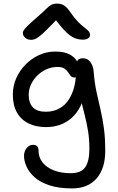

<svg xmlns="http://www.w3.org/2000/svg" viewBox="-20 -788 654 1068"><path d="M381.4 260Q306.8 260 255 242.8Q203.2 225.6 172.5 198Q141.8 170.4 127.7 138.9Q113.6 107.4 113.6 79.8Q113.6 54.4 128 36Q142.4 17.6 163.4 17.6Q180.2 17.6 187.3 26.1Q194.4 34.6 194.4 51Q194.4 87.6 217 115.9Q239.6 144.2 280 159.8Q320.4 175.4 373 175.4Q433 175.4 455.1 140.7Q477.2 106 477.2 41.6Q477.2 -13 470 -57.8Q462.8 -102.6 452.4 -142.7Q442 -182.8 432.8 -222.1Q423.6 -261.4 418.6 -304.8L457 -294.6Q448.4 -238.6 428 -198.2Q407.6 -157.8 378.1 -131.7Q348.6 -105.6 312.5 -93.3Q276.4 -81 236.4 -81Q179.8 -81 138.1 -101.8Q96.4 -122.6 73.9 -162.8Q51.4 -203 51.4 -262Q51.4 -310.2 70.4 -353.1Q89.4 -396 122.5 -429.4Q155.6 -462.8 197.8 -482Q240 -501.2 286.4 -501.2Q336.8 -501.2 366.5 -485.6Q396.2 -470 409 -446.2Q421.8 -422.4 421.8 -396.6Q421.8 -382.8 413.8 -369.8Q405.8 -356.8 395.2 -356.8Q380.6 -356.8 373.2 -365.8Q365.8 -374.8 358.5 -386.2Q351.2 -397.6 338.2 -406.6Q325.2 -415.6 300.2 -415.6Q267.8 -415.6 239 -402.8Q210.2 -390 187.8 -368Q165.4 -346 152.5 -318.1Q139.6 -290.2 139.6 -260.8Q139.6 -215.4 163 -190.9Q186.4 -166.4 235.8 -166.4Q283.2 -166.4 321.4 -191.5Q359.6 -216.6 382.3 -272.6Q405 -328.6 405 -420Q405 -442.6 412.6 -453.2Q420.2 -463.8 440.6 -463.8Q460.6 -463.8 473.1 -453Q485.6 -442.2 492.8 -425.2Q500 -408.2 501 -389Q506 -327 516.7 -277.4Q527.4 -227.8 538.6 -180.3Q549.8 -132.8 557.6 -77.4Q565.4 -22 565.4 51.8Q565.4 149 517.3 204.5Q469.2 260 381.4 260ZM152.4 -566.4Q139.4 -566.4 129 -571.9Q118.6 -577.4 112.8 -586Q107 -594.6 107 -603.6Q107 -611.4 112 -619.6Q117 -627.8 134 -644.8Q151 -661.8 188.2 -694Q218.8 -720.4 235.1 -736.8Q251.4 -753.2 264.4 -760.6Q277.4 -768 297.6 -768Q320.4 -768 336.9 -757.5Q353.4 -747 373 -717.6Q395.8 -684.8 415.4 -665.3Q435 -645.8 449.7 -634.8Q464.4 -623.8 472.6 -615Q480.8 -606.2 480.8 -593.2Q480.8 -581.8 470 -574.6Q459.2 -567.4 440.6 -567.4Q416.6 -567.4 394.4 -576.5Q372.2 -585.6 345 -612.4Q317.8 -639.2 279.4 -691.8L307.6 -692.2Q265.2 -647.4 238.9 -621.6Q212.6 -595.8 196.8 -584Q181 -572.2 171 -569.3Q161 -566.4 152.4 -566.4Z"/></svg>

Font: Shantell Sans Light
Style: Regular
Weight: 300
Designer: Stephen Nixon, Anya Danilova, Shantell Martin
Foundry: Arrow Type
Version: Version 1.011;[c5ecc13dd]